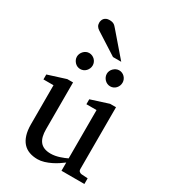

<svg xmlns="http://www.w3.org/2000/svg" viewBox="-224 -1035 1017 1153"><g transform="rotate(30 284.5 -458.0)"><path d="M388.2 0V-57.1Q375.5 -47.4 357.2 -35.2Q338.9 -22.9 317.6 -12.5Q296.4 -2 273.2 5.1Q250 12.2 228 12.2Q195.8 12.2 170.2 2.7Q144.5 -6.8 126.7 -26.6Q108.9 -46.4 99.4 -76.9Q89.8 -107.4 89.8 -149.9V-420.9H20V-455.1L143.1 -494.1H183.1V-168.9Q183.1 -142.6 188.2 -121.6Q193.4 -100.6 204.8 -85.9Q216.3 -71.3 234.9 -63.7Q253.4 -56.2 279.8 -56.2Q294.9 -56.2 310.5 -59.1Q326.2 -62 340.3 -66.7Q354.5 -71.3 366.9 -76.4Q379.4 -81.5 388.2 -85.9V-420.9H317.9V-455.1L439.9 -494.1H481V-64Q481 -54.7 487.5 -48.8Q494.1 -43 502.9 -42L546.9 -39.1V0ZM234.4 -641.1Q234.4 -629.9 230 -619.6Q225.6 -609.4 218.3 -601.6Q210.9 -593.8 200.9 -589.4Q190.9 -585 179.7 -585Q168.5 -585 158.7 -589.4Q148.9 -593.8 141.6 -601.6Q134.3 -609.4 129.9 -619.1Q125.5 -628.9 125.5 -640.1Q125.5 -650.9 129.9 -660.9Q134.3 -670.9 141.6 -678.7Q148.9 -686.5 158.7 -691.2Q168.5 -695.8 179.7 -695.8Q190.9 -695.8 200.9 -691.4Q210.9 -687 218.3 -679.7Q225.6 -672.4 230 -662.4Q234.4 -652.3 234.4 -641.1ZM441.4 -641.1Q441.4 -629.9 437.3 -619.6Q433.1 -609.4 425.8 -601.6Q418.5 -593.8 408.7 -589.4Q398.9 -585 387.7 -585Q376.5 -585 366.5 -589.4Q356.4 -593.8 348.9 -601.6Q341.3 -609.4 336.9 -619.6Q332.5 -629.9 332.5 -641.1Q332.5 -651.4 336.9 -661.4Q341.3 -671.4 349.1 -679Q356.9 -686.5 366.7 -691.2Q376.5 -695.8 387.7 -695.8Q398.9 -695.8 408.7 -691.4Q418.5 -687 425.8 -679.4Q433.1 -671.9 437.3 -661.9Q441.4 -651.9 441.4 -641.1ZM314.5 -746.1 162.6 -843.3Q151.9 -850.1 145.8 -859.9Q139.6 -869.6 139.6 -883.3Q139.6 -891.1 142.1 -899.2Q144.5 -907.2 149.9 -913.6Q155.3 -919.9 164.1 -924.1Q172.9 -928.2 185.5 -928.2Q196.3 -928.2 203.6 -926.5Q210.9 -924.8 216.8 -921.4Q222.7 -918 227.5 -912.8Q232.4 -907.7 237.8 -901.4L371.6 -746.1Z"/></g></svg>

Font: Charis SIL Am
Style: Regular
Weight: 400
Foundry: SIL International
Version: Version 5.000